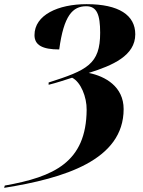

<svg xmlns="http://www.w3.org/2000/svg" viewBox="-51 -744 687 924"><path d="M-28 149 -31 160C258 114 544 27 544 -219C544 -327 456 -377 376 -393C491 -429 600 -476 600 -579C600 -671 521 -724 366 -724C229 -724 115 -672 115 -575C115 -527 153 -506 234 -506C256 -670 299 -714 364 -714C415 -714 431 -674 431 -586C431 -435 368 -406 183 -347V-336C220 -345 262 -359 296 -370C337 -350 367 -278 366 -215C364 37 208 107 -28 149Z"/></svg>

Font: Noto Serif Display SemiCondensed ExtraBold
Style: Italic
Weight: 800
Width: 4
Italic angle: -12°
Designer: Monotype Design Team
Foundry: Monotype Imaging Inc.
Version: Version 2.009